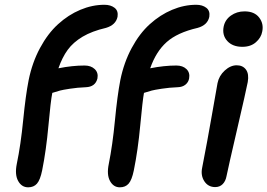

<svg xmlns="http://www.w3.org/2000/svg" viewBox="-20 -780 1131 812"><path d="M99.1 12.2Q71.8 12.2 56.9 -14.4Q42 -41 50.8 -85.9Q67.9 -168 78.1 -272.5Q88.4 -377 101.1 -440.9Q116.2 -515.6 149.2 -576.9Q182.1 -638.2 225.6 -677.7Q269 -717.3 319.6 -738.5Q370.1 -759.8 421.9 -759.8Q447.8 -759.8 464.4 -747.1Q481 -734.4 477.1 -709Q469.7 -674.3 428.2 -662.1Q369.1 -648.4 329.3 -624.8Q289.6 -601.1 266.4 -569.3Q243.2 -537.6 227.1 -491.2Q285.6 -502.9 337.9 -502.9Q364.7 -502.9 380.6 -487.8Q396.5 -472.7 392.1 -448.2Q383.3 -412.6 342.8 -411.1Q307.6 -409.7 275.9 -404.8Q244.1 -399.9 233.9 -397Q223.6 -394 201.2 -387.2Q194.3 -353 184.8 -248.5Q175.3 -144 158.2 -59.1Q149.9 -18.6 136.2 -3.2Q122.6 12.2 99.1 12.2ZM486.8 12.2Q460 12.2 445.3 -14.4Q430.7 -41 439.9 -85.9Q456.1 -166.5 466.1 -270.8Q476.1 -375 488.8 -440.9Q503.9 -515.6 536.9 -576.9Q569.8 -638.2 613.5 -677.7Q657.2 -717.3 707.8 -738.5Q758.3 -759.8 810.1 -759.8Q835.9 -759.8 852.5 -747.1Q869.1 -734.4 865.2 -709Q857.9 -673.8 815.9 -662.1Q729.5 -642.1 684.6 -601.8Q639.6 -561.5 615.2 -491.2Q673.8 -502.9 726.1 -502.9Q752.9 -502.9 768.6 -487.8Q784.2 -472.7 779.8 -448.2Q776.9 -432.1 764.2 -421.9Q751.5 -411.6 731 -411.1Q695.8 -409.7 664.1 -404.8Q632.3 -399.9 621.8 -397Q611.3 -394 588.9 -387.2Q583 -355.5 573.2 -250.5Q563.5 -145.5 545.9 -59.1Q537.6 -18.6 523.9 -3.2Q510.3 12.2 486.8 12.2ZM1004.9 -582Q963.9 -582 941.4 -606.4Q918.9 -630.9 925.8 -667Q931.6 -696.3 956.5 -714.1Q981.4 -731.9 1014.2 -731.9Q1056.2 -731.9 1076.2 -705.6Q1096.2 -679.2 1088.9 -646Q1084.5 -621.1 1062.5 -601.6Q1040.5 -582 1004.9 -582ZM890.1 11.2Q860.4 11.2 844.2 -13.4Q828.1 -38.1 835 -70.8Q857.4 -185.5 876 -292.7Q894.5 -399.9 899.9 -428.2Q906.2 -459.5 930.4 -481.7Q954.6 -503.9 981 -503.9Q1006.8 -503.9 1020.3 -485.6Q1033.7 -467.3 1027.8 -433.1Q1020.5 -395.5 982.9 -233.6Q945.3 -71.8 938 -35.2Q934.1 -13.7 921.6 -1.2Q909.2 11.2 890.1 11.2Z"/></svg>

Font: Shantell Sans Normal
Style: Italic
Weight: 500
Italic angle: -11.31°
Designer: Stephen Nixon, Anya Danilova, Shantell Martin
Foundry: Arrow Type
Version: Version 1.006;[559af2be0]